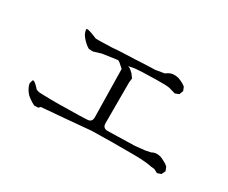

<svg xmlns="http://www.w3.org/2000/svg" viewBox="-84 -859 1168 982"><g transform="rotate(30 500.0 -368.0)"><path d="M724.6 -544.9 711.9 -546.9 693.4 -547.9H668.9H639.6L605.5 -546.9L565.4 -545.9L521.5 -543L485.4 -536.1L497.1 -531.2L507.8 -522.5L517.6 -513.7L534.2 -491.2L531.2 -465.8V-225.6Q531.2 -196.3 560.5 -196.3L718.8 -200.2L776.4 -206.1L808.6 -212.9L818.4 -217.8L831.1 -220.7H843.8L857.4 -218.8L870.1 -213.9L883.8 -207L897.5 -199.2L911.1 -188.5L919.9 -166L909.2 -143.6L886.7 -135.7L864.3 -147.5L844.7 -149.4L829.1 -152.3L805.7 -155.3L777.3 -157.2L742.2 -158.2H656.2H604.5L546.9 -157.2L488.3 -156.2L334 -142.6L203.1 -131.8L193.4 -122.1L169.9 -121.1L152.3 -130.9L136.7 -141.6L123 -152.3L112.3 -165L103.5 -178.7L96.7 -193.4L92.8 -208L98.6 -228.5Q106.4 -237.3 141.6 -197.3L159.2 -192.4L190.4 -191.4L229.5 -190.4H276.4L331.1 -191.4L393.6 -192.4L439.5 -194.3Q468.8 -194.3 468.8 -223.6L463.9 -506.8L436.5 -531.2L425.8 -537.1L336.9 -524.4L292 -510.7L267.6 -511.7L253.9 -520.5L241.2 -531.2L230.5 -542L220.7 -553.7L212.9 -565.4L208 -578.1L205.1 -590.8Q204.1 -603.5 259.8 -580.1L271.5 -575.2H302.7L332 -576.2L366.2 -577.1L405.3 -580.1L450.2 -582L501 -584L556.6 -586.9L616.2 -588.9L667 -597.7L679.7 -606.4L692.4 -612.3L707 -615.2H721.7L738.3 -612.3L752.9 -606.4L768.6 -598.6L784.2 -587.9L793 -566.4L784.2 -543L761.7 -534.2Z"/></g></svg>

Font: B2 Hana
Style: Regular
Weight: 500
Version: 2020-08-05; (max)